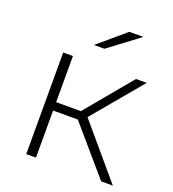

<svg xmlns="http://www.w3.org/2000/svg" viewBox="-132 -826 833 927"><g transform="rotate(20 284.0 -362.5)"><path d="M285 -242H158V0H108V-522H158V-285H285L482 -522H537L325 -269L553 0H493ZM374 -725H446L289 -607H235Z"/></g></svg>

Font: Goldbeck Next Light
Style: Regular
Weight: 300
Designer: Julieta Ulanovsky
Foundry: Julieta Ulanovsky
Version: Version 7.200